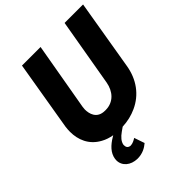

<svg xmlns="http://www.w3.org/2000/svg" viewBox="-256 -841 1220 1220"><g transform="rotate(-45 353.5 -231.0)"><path d="M337 129C324 138 304 148 288 148C286 148 285 148 284 148C264 145 258 132 258 116C258 115 258 113 258 112C262 87 282 65 309 46C318 39 327 33 336 27C382 25 424 15 463 -3C551 -43 611 -122 628 -230L707 -700H541L462 -243C450 -176 406 -124 334 -124C332 -124 331 -124 329 -124C255 -124 243 -184 243 -220C243 -227 244 -234 245 -242L325 -700H158L79 -230C77 -215 76 -200 76 -186C76 -116 103 -44 179 -3C202 10 227 18 255 23C252 25 248 27 245 29C200 56 164 90 157 137C157 141 156 146 156 150C156 200 198 237 259 238C306 238 337 219 361 199Z"/></g></svg>

Font: Jost
Style: Bold Italic
Weight: 700
Italic angle: -5°
Version: Version 3.710